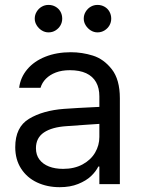

<svg xmlns="http://www.w3.org/2000/svg" viewBox="-20 -750 575 782"><path d="M251.4 -236.2Q191.6 -232.4 159 -210.5Q126.4 -188.5 126.4 -146.4Q126.4 -119.1 140.5 -100.3Q154.7 -81.5 179.6 -71.8Q204.4 -62.2 236.9 -62.2Q282.8 -62.2 316.5 -80.5Q350.1 -98.8 367.4 -128.5Q384.7 -158.1 384.7 -192V-357.7Q384.7 -391.6 371.2 -415.4Q357.7 -439.2 331 -451.7Q304.2 -464.1 264.5 -464.1Q232 -464.1 207.5 -454.8Q183 -445.4 167.1 -429.4Q151.2 -413.3 145 -392.3H58Q63.2 -434.7 91 -467.7Q118.8 -500.7 164.7 -519Q210.6 -537.3 268.6 -537.3Q314.2 -537.3 358.4 -523.5Q402.6 -509.7 435.4 -467.9Q468.2 -426.1 468.2 -349.4V0H384.7V-71.8H380.5Q370.5 -51.5 350.7 -32.6Q330.8 -13.8 298.3 -0.7Q265.9 12.4 223.1 12.4Q172.3 12.4 131 -6.9Q89.8 -26.2 66 -63.2Q42.1 -100.1 42.1 -150.6Q42.1 -232.4 98.4 -266.2Q154.7 -300.1 241 -306.6Q266.2 -308.4 298.9 -310.3Q331.5 -312.2 361.2 -313.5Q381.9 -314.9 390.2 -314.9L391.6 -245.9Q371.5 -244.8 328.2 -241.7Q284.9 -238.6 251.4 -236.2ZM121.5 -674Q121.5 -689.6 129.5 -702.5Q137.4 -715.5 150 -722.7Q162.6 -730 177.5 -730Q193.4 -730 206.1 -722.7Q218.9 -715.5 226.2 -702.7Q233.4 -689.9 233.4 -674Q233.4 -659.2 226.2 -646.6Q218.9 -634 206.1 -626Q193.4 -618.1 177.5 -618.1Q163 -618.1 150.2 -626Q137.4 -634 129.5 -646.8Q121.5 -659.5 121.5 -674ZM321.1 -674Q321.1 -689.6 329.1 -702.5Q337 -715.5 349.6 -722.7Q362.2 -730 377.1 -730Q392.6 -730 405.6 -722.7Q418.5 -715.5 425.8 -702.5Q433 -689.6 433 -674Q433 -659.2 425.8 -646.6Q418.5 -634 405.6 -626Q392.6 -618.1 377.1 -618.1Q362.6 -618.1 349.8 -626Q337 -634 329.1 -646.8Q321.1 -659.5 321.1 -674Z"/></svg>

Font: Pretendard Variable
Style: Regular
Weight: 400
Designer: Base glyphs from Inter by Rasmus Andersson; Hangul glyphs from Noto Sans CJK(Source Han Sans) by Jang Soo-young and Kang
Foundry: Kil Hyung-jin
Version: Version 1.100;FEAKit 1.0